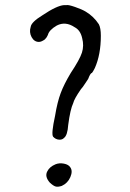

<svg xmlns="http://www.w3.org/2000/svg" viewBox="-20 -690 509 754"><path d="M231.4 -669.9H241.2Q248 -671.9 274.9 -662.6Q301.8 -653.3 316.4 -644.5Q347.7 -626 368.2 -594.7Q376 -580.1 376 -549.8Q376 -475.6 352.5 -422.9Q344.7 -407.2 340.8 -403.3Q335 -403.3 326.2 -379.9Q323.2 -376 313.5 -360.8Q303.7 -345.7 297.9 -339.8Q271.5 -301.8 267.6 -285.2Q255.9 -260.7 248 -200.2Q245.1 -158.2 231.4 -148.4Q224.6 -140.6 211.4 -141.6Q198.2 -142.6 188.5 -153.3Q180.7 -164.1 196.3 -235.4Q205.1 -289.1 218.3 -324.2Q231.4 -359.4 257.8 -403.3Q293 -456.1 301.8 -483.4Q310.5 -510.7 302.7 -540Q295.9 -571.3 273.4 -583Q237.3 -607.4 203.1 -589.8Q172.9 -572.3 168 -552.7Q164.1 -543 156.2 -535.2Q142.6 -525.4 132.8 -525.4Q114.3 -525.4 104 -544.4Q93.8 -563.5 100.6 -585Q103.5 -603.5 146.5 -629.9Q203.1 -668 231.4 -669.9ZM198.2 -44.9Q212.9 -50.8 231 -47.4Q249 -43.9 255.9 -33.2Q266.6 -18.6 256.3 5.4Q246.1 29.3 222.7 40Q208 44.9 198.7 42.5Q189.5 40 175.8 27.3Q154.3 2.9 166 -17.6Q174.8 -35.2 198.2 -44.9Z"/></svg>

Font: JasonHandwriting2
Style: Regular
Weight: 400
Version: Version 1.05.10